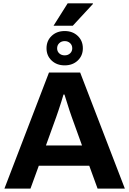

<svg xmlns="http://www.w3.org/2000/svg" viewBox="-20 -1115 764 1135"><path d="M6.1 0 269.6 -686.4H453.8L718.1 0H556.9L507.6 -135.3H209.4L160.1 0ZM251.5 -254.9H464.9L403.7 -424.4Q398.7 -438 391 -461.4Q383.2 -484.7 375.4 -510.6Q367.6 -536.5 361 -556.3H355.4Q349.8 -536.7 341.8 -511.3Q333.7 -486 325.9 -462.7Q318.1 -439.3 312.7 -424.4ZM362.4 -728.6Q315.5 -728.6 285.3 -757.1Q255 -785.7 255 -829.5Q255 -874.2 285.3 -902.8Q315.5 -931.5 362.4 -931.5Q409.3 -931.5 439.5 -902.8Q469.8 -874.2 469.8 -829.5Q469.8 -785.7 439.5 -757.1Q409.3 -728.6 362.4 -728.6ZM362.4 -787.8Q381.7 -787.8 394.4 -799.6Q407.1 -811.4 407.1 -829.7Q407.1 -848.1 394.4 -860Q381.7 -872 362.4 -872Q343 -872 330.4 -859.9Q317.7 -847.9 317.7 -829.3Q317.7 -811 330.4 -799.4Q343 -787.8 362.4 -787.8ZM296.6 -963 380 -1095.3H528.5L529.7 -1092L410.4 -963Z"/></svg>

Font: Archivo Variable SemiBold
Style: Regular
Weight: 600
Designer: Hector Gatti
Foundry: Omnibus-Type
Version: Version 2.001